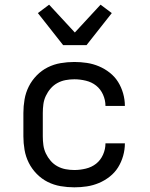

<svg xmlns="http://www.w3.org/2000/svg" viewBox="-20 -793 640 821"><path d="M298 8Q268 8 239 3Q210 -2 184 -15Q158 -28 137 -49.5Q116 -71 103 -97Q90 -123 85 -152Q80 -181 80 -210V-310Q80 -339 85 -368Q90 -397 103 -423Q116 -449 137 -470.5Q158 -492 184 -505Q210 -518 239 -523Q268 -528 298 -528Q325 -528 351.5 -524Q378 -520 403 -509.5Q428 -499 449.5 -482Q471 -465 485 -442.5Q499 -420 506.5 -393.5Q514 -367 514 -340H431Q431 -365 420.5 -388.5Q410 -412 391 -427Q372 -442 347 -448Q322 -454 298 -454Q279 -454 260.5 -450.5Q242 -447 225.5 -438Q209 -429 196.5 -414.5Q184 -400 176 -383Q168 -366 165.5 -347.5Q163 -329 163 -310V-210Q163 -191 165.5 -172.5Q168 -154 176 -137Q184 -120 196.5 -105.5Q209 -91 225.5 -82Q242 -73 260.5 -69.5Q279 -66 298 -66Q322 -66 347 -72Q372 -78 391 -93Q410 -108 420.5 -131.5Q431 -155 431 -180H514Q514 -153 506.5 -126.5Q499 -100 485 -77.5Q471 -55 449.5 -38Q428 -21 403 -10.5Q378 0 351.5 4Q325 8 298 8ZM250 -600 142 -737 190 -773 300 -654 410 -773 458 -737 350 -600Z"/></svg>

Font: Nova Nerd Font
Style: Regular
Weight: 400
Designer: Belleve Invis
Foundry: Belleve Invis
Version: Version 24.1.4; ttfautohint (v1.8.4);Nerd Fonts 3.1.1